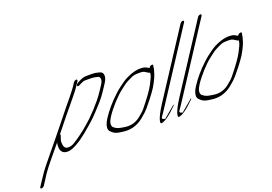

<svg xmlns="http://www.w3.org/2000/svg" viewBox="-172 -1023 2160 1527"><g transform="rotate(-20 908.0 -259.5)"><path d="M482.5 -529 462.8 -499C458.8 -493 453.4 -486 447.4 -478C432.1 -459 424.2 -447 407.3 -427C370.1 -384 348.8 -355 303.3 -299C253.2 -238 231.4 -208 187.8 -156C156.6 -119 93.7 -40 62.5 -3C25.3 42 4 73 -28.6 123L-52.8 160C-58.2 169 -56.2 175 -48.2 175C-40.2 175 -28.2 169 -22.8 160L1.4 123C12.8 106 20.2 91 32.1 75C56.3 42 72.2 20 105.8 -20C139.6 -60 164.3 -92 195 -128C194.5 -127 193.6 -125 192.6 -123C181.6 -60 201.3 -29 249.3 -29C271.3 -29 298.2 -39 331.6 -58C345 -67 357.4 -74 368.9 -81C404.2 -106 439.5 -135 474.8 -166C524.4 -210 528.4 -212 605.3 -297C630.1 -323 657.8 -359 687.5 -405L711.7 -442C738.9 -483 736.1 -524 708 -532L691.5 -537C677.4 -541 659.9 -544 640.9 -544H589.9C573.9 -544 553 -538 528.6 -525L513.6 -517C489.7 -505 492.9 -481 515.8 -493L533.2 -502C549.2 -510 560.1 -514 568.1 -514H620.1C631.1 -514 641.2 -512 650.7 -511C661.2 -510 672.2 -506 680.2 -504C692.7 -501 695.9 -485 694 -471L689.6 -458C688.1 -453 685.2 -447 681.7 -442L657.5 -405C615.5 -340 592.6 -318 555.4 -275C494.9 -211 496.4 -214 455.7 -178C410 -138 364.2 -104 316.9 -75C299.5 -64 282.1 -59 267.1 -59C262.1 -59 259.1 -59 255.6 -60C236 -63 225.4 -82 225.6 -117C225.5 -127 229.4 -143 238.8 -166C242.2 -173 241.2 -177 235.7 -178C267.9 -219 389.7 -369 427.9 -414C442.3 -431 452.7 -444 458.6 -452C470 -467 483.4 -484 492.8 -499L512.5 -529C517.5 -537 514.9 -544 506.9 -544C498.9 -544 487.5 -537 482.5 -529Z M1079 -394C1078.1 -392 1078.1 -386 1075.7 -375C1073.3 -364 1062.9 -341 1044.2 -305C1025.5 -269 986.9 -215 928.4 -143C917.5 -129 898.2 -112 870.3 -90C831.6 -60 787.1 -49 736.6 -58C696 -65 681 -65 651.3 -90C637.2 -108 642 -136 666.2 -173C706.7 -235 778.2 -313 823.4 -346C834.3 -354 845.8 -363 858.7 -373C883.6 -391 901 -398 929.9 -412C945.9 -420 965.3 -423 992.3 -423C1022.3 -423 1030.3 -423 1050.4 -409C1064 -400 1072.5 -395 1079 -394ZM1086.3 -431C1083.3 -433 1079.2 -435 1074.7 -438C1057.2 -447 1053.1 -453 1012.1 -453C960.1 -453 890.8 -424 846.1 -390L808.3 -362C796.9 -353 781.5 -340 766.1 -325C714.4 -277 670.8 -225 635.2 -171C612 -136 603.7 -107 608.4 -84C609.9 -75 620 -63 640.6 -48C648.7 -42 662.7 -36 683.8 -32L712.8 -28C775.9 -18 833.3 -33 886.9 -75C918.7 -101 941.1 -122 953.5 -137C989.1 -181 1018.4 -214 1058.4 -275C1088.1 -325 1106.3 -366 1113 -398C1115 -406 1118.9 -414 1117.9 -420L1121.7 -440C1124.1 -449 1118.1 -451 1104.2 -447C1097.2 -445 1091.7 -440 1086.3 -431Z M1100.2 -112 1469.4 -679C1474.8 -688 1471.8 -694 1463.8 -694C1455.8 -694 1444.8 -688 1439.4 -679L1083 -132C1007.9 -16 1016.1 14 1024.1 14C1050.1 14 1097.4 -17 1164.9 -85L1167.3 -94L1063 -6C1067.4 -11 1053.9 -12 1052.9 -12C1045.9 -12 1040.8 -22 1043.8 -28C1054.2 -43 1082.4 -84 1100.2 -112Z M1248.2 -112 1617.4 -679C1622.8 -688 1619.8 -694 1611.8 -694C1603.8 -694 1592.8 -688 1587.4 -679L1231 -132C1155.9 -16 1164.1 14 1172.1 14C1198.1 14 1245.4 -17 1312.9 -85L1315.3 -94L1211 -6C1215.4 -11 1201.9 -12 1200.9 -12C1193.9 -12 1188.8 -22 1191.8 -28C1202.2 -43 1230.4 -84 1248.2 -112Z M1829 -394C1828.1 -392 1828.1 -386 1825.7 -375C1823.3 -364 1812.9 -341 1794.2 -305C1775.5 -269 1736.9 -215 1678.4 -143C1667.5 -129 1648.2 -112 1620.3 -90C1581.6 -60 1537.1 -49 1486.6 -58C1446 -65 1431 -65 1401.3 -90C1387.2 -108 1392 -136 1416.2 -173C1456.7 -235 1528.2 -313 1573.4 -346C1584.3 -354 1595.8 -363 1608.7 -373C1633.6 -391 1651 -398 1679.9 -412C1695.9 -420 1715.3 -423 1742.3 -423C1772.3 -423 1780.3 -423 1800.4 -409C1814 -400 1822.5 -395 1829 -394ZM1836.3 -431C1833.3 -433 1829.2 -435 1824.7 -438C1807.2 -447 1803.1 -453 1762.1 -453C1710.1 -453 1640.8 -424 1596.1 -390L1558.3 -362C1546.9 -353 1531.5 -340 1516.1 -325C1464.4 -277 1420.8 -225 1385.2 -171C1362 -136 1353.7 -107 1358.4 -84C1359.9 -75 1370 -63 1390.6 -48C1398.7 -42 1412.7 -36 1433.8 -32L1462.8 -28C1525.9 -18 1583.3 -33 1636.9 -75C1668.7 -101 1691.1 -122 1703.5 -137C1739.1 -181 1768.4 -214 1808.4 -275C1838.1 -325 1856.3 -366 1863 -398C1865 -406 1868.9 -414 1867.9 -420L1871.7 -440C1874.1 -449 1868.1 -451 1854.2 -447C1847.2 -445 1841.7 -440 1836.3 -431Z"/></g></svg>

Font: MewTooHand
Style: UltimateIta
Weight: 400
Designer: Mew Too, Robert Jablonski
Version: Version 0.77